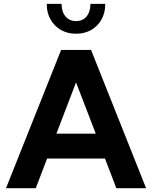

<svg xmlns="http://www.w3.org/2000/svg" viewBox="-20 -997 806 1017"><path d="M169.4 0H11.7L303.7 -732.4H462.4L753.9 0H596.2L536.1 -157.2H229.5ZM278.8 -289.1H487.3L382.8 -560.5ZM537.6 -976.6Q537.6 -930.2 518.1 -894.5Q498.5 -858.9 463.6 -838.6Q428.7 -818.4 382.8 -818.4Q336.9 -818.4 302 -838.6Q267.1 -858.9 247.3 -894.5Q227.5 -930.2 227.5 -976.6H306.2Q306.2 -934.6 327.1 -909.9Q348.1 -885.3 382.8 -885.3Q418 -885.3 438.5 -909.9Q459 -934.6 459 -976.6Z"/></svg>

Font: Kumbh Sans
Style: Bold
Weight: 700
Version: Version 1.005